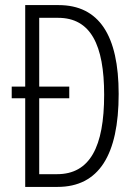

<svg xmlns="http://www.w3.org/2000/svg" viewBox="-20 -734 538 754"><path d="M210 -714H79V-394H26V-348H79V0H206C368 0 446 -125 446 -365C446 -595 369 -714 210 -714ZM208 -664C336 -664 389 -558 389 -362C389 -157 333 -50 204 -50H134V-348H252V-394H134V-664Z"/></svg>

Font: Noto Sans Thai Looped ExtraCondensed Light
Style: Regular
Weight: 300
Width: 2
Designer: Sasikarn Vongin, Ben Mitchell
Foundry: The Fontpad Ltd
Version: Version 1.001